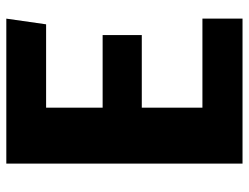

<svg xmlns="http://www.w3.org/2000/svg" viewBox="-110 -678 788 608"><g transform="rotate(-90 284.0 -374.0)"><path d="M529 -748H70V0H529V-127H247V-319H477V-443H247V-622H511Z"/></g></svg>

Font: Glow Sans SC Normal ExtraBold
Style: Regular
Weight: 800
Designer: Ryoko NISHIZUKA (kana, bopomofo & ideographs); Paul D. Hunt (Latin, Greek & Cyrillic); Sandoll Communications, Soo-young
Version: Version 0.93